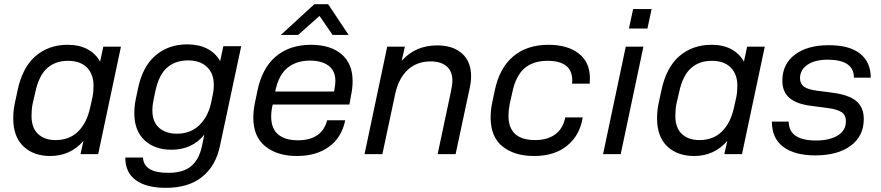

<svg xmlns="http://www.w3.org/2000/svg" viewBox="-20 -733 4187 913"><path d="M91.3 -37.1Q43 -83 43 -169.9Q43 -206.1 49.8 -238.8L63 -300.8Q85.9 -411.1 147.9 -465.3Q210.9 -520 301.8 -520Q356.4 -520 395 -499.5Q434.1 -479 456.1 -439.9L471.2 -511.2H555.2L446.8 0H362.8L377 -63Q314.5 8.8 219.2 8.8Q139.2 8.8 91.3 -37.1ZM351.1 -107.4Q392.1 -147.5 408.2 -219.2L419.9 -272Q424.8 -294.9 424.8 -325.2Q424.8 -380.9 392.6 -412.6Q360.8 -443.8 303.2 -443.8Q243.7 -443.8 204.6 -409.2Q164.6 -373.5 147.9 -294.9L134.8 -237.8Q129.9 -213.4 129.9 -182.1Q129.9 -124.5 161.1 -95.7Q192.4 -66.9 244.1 -66.9Q309.6 -66.9 351.1 -107.4Z M575.7 16.1H659.7Q662.1 52.2 690.9 70.3Q720.7 88.9 779.8 88.9Q849.1 88.9 887.2 58.6Q925.8 27.8 939.9 -36.1L951.7 -92.8Q894 -21 794.9 -21Q715.3 -21 667 -66.4Q618.7 -111.8 618.7 -194.8Q618.7 -229.5 626 -263.2L634.8 -305.2Q655.8 -414.1 717.8 -467.8Q779.8 -522 870.6 -522Q925.3 -522 965.3 -501.5Q1005.4 -481 1026.9 -441.9L1042 -513.2H1127L1025.9 -39.1Q1006.3 55.7 941.4 107.9Q876.5 160.2 769 160.2Q675.3 160.2 625.5 123.5Q575.7 86.9 575.7 16.1ZM927.2 -137.2Q969.2 -177.7 983.9 -244.1L990.7 -277.8Q996.6 -300.8 996.6 -330.1Q996.6 -384.3 963.9 -415Q931.2 -445.8 874 -445.8Q814.9 -445.8 775.4 -412.1Q735.8 -378.4 718.8 -299.8L710.9 -262.2Q704.6 -231.9 704.6 -209Q704.6 -152.8 736.8 -125Q769 -97.2 820.8 -97.2Q885.7 -97.2 927.2 -137.2Z M1603.5 -475.6Q1656.7 -430.7 1656.7 -348.1Q1656.7 -313.5 1649.4 -279.8L1641.6 -235.8H1276.9Q1269.5 -206.5 1269.5 -179.2Q1269.5 -120.1 1303.7 -92.8Q1336.9 -65.9 1396.5 -65.9Q1453.6 -65.9 1488.3 -89.8Q1523.9 -114.3 1535.6 -161.1H1621.6Q1605 -79.1 1544.4 -35.2Q1484.4 8.8 1391.6 8.8Q1298.3 8.8 1241.7 -37.1Q1184.6 -83 1184.6 -172.9Q1184.6 -206.1 1192.4 -245.1L1203.6 -298.8Q1225.6 -408.7 1291.5 -464.4Q1357.4 -520 1458.5 -520Q1551.3 -520 1603.5 -475.6ZM1574.7 -348.1Q1574.7 -396.5 1542.5 -420.4Q1509.8 -444.8 1453.6 -444.8Q1389.2 -444.8 1347.2 -410.6Q1304.7 -376.5 1288.6 -297.9H1568.8L1570.8 -311Q1574.7 -331.5 1574.7 -348.1ZM1474.6 -712.9H1540.5L1637.7 -566.9H1561.5L1499.5 -657.2L1397.5 -566.9H1315.4Z M1821.3 -511.2H1905.3L1890.1 -443.8Q1955.1 -517.1 2059.1 -517.1Q2134.8 -517.1 2177.7 -478Q2220.2 -439.5 2220.2 -370.1Q2220.2 -342.8 2211.4 -304.2L2146.5 0H2061L2123 -292Q2131.3 -330.6 2131.3 -349.1Q2131.3 -394 2104 -417.5Q2077.1 -440.9 2027.3 -440.9Q1961.9 -440.9 1918.9 -400.9Q1875.5 -360.4 1859.4 -287.1L1798.3 0H1713.4Z M2369.6 -36.6Q2313 -82 2313 -174.8Q2313 -207.5 2319.8 -241.2L2332 -299.8Q2354.5 -409.7 2420.4 -464.8Q2485.8 -520 2587.9 -520Q2678.2 -520 2731.4 -479Q2785.2 -438 2785.2 -359.9Q2785.2 -348.6 2784.2 -335H2700.2L2701.2 -350.1Q2701.2 -443.8 2584 -443.8Q2516.1 -443.8 2475.1 -409.2Q2432.6 -373.5 2416 -293L2403.8 -238.8Q2397.9 -208 2397.9 -183.1Q2397.9 -66.9 2524.9 -66.9Q2583.5 -66.9 2621.1 -94.7Q2657.7 -122.1 2668 -174.8H2751Q2737.8 -90.3 2677.2 -40.5Q2617.2 8.8 2520 8.8Q2425.8 8.8 2369.6 -36.6Z M2990.7 -689.9H3078.6L3058.6 -597.2H2970.7ZM2955.6 -511.2H3039.6L2931.6 0H2847.7Z M3152.8 -37.1Q3104.5 -83 3104.5 -169.9Q3104.5 -206.1 3111.3 -238.8L3124.5 -300.8Q3147.5 -411.1 3209.5 -465.3Q3272.5 -520 3363.3 -520Q3418 -520 3456.5 -499.5Q3495.6 -479 3517.6 -439.9L3532.7 -511.2H3616.7L3508.3 0H3424.3L3438.5 -63Q3376 8.8 3280.8 8.8Q3200.7 8.8 3152.8 -37.1ZM3412.6 -107.4Q3453.6 -147.5 3469.7 -219.2L3481.4 -272Q3486.3 -294.9 3486.3 -325.2Q3486.3 -380.9 3454.1 -412.6Q3422.4 -443.8 3364.7 -443.8Q3305.2 -443.8 3266.1 -409.2Q3226.1 -373.5 3209.5 -294.9L3196.3 -237.8Q3191.4 -213.4 3191.4 -182.1Q3191.4 -124.5 3222.7 -95.7Q3253.9 -66.9 3305.7 -66.9Q3371.1 -66.9 3412.6 -107.4Z M3704.6 -34.7Q3650.4 -75.2 3650.4 -154.8H3730.5Q3731 -64.9 3860.4 -64.9Q3925.3 -64.9 3963.9 -88.9Q4002.4 -112.8 4002.4 -155.8Q4002.4 -186.5 3981.9 -199.7Q3960.4 -213.4 3916.5 -219.2L3842.3 -229Q3770 -237.3 3735.4 -266.1Q3700.2 -295.4 3700.2 -349.1Q3700.2 -428.2 3759.8 -473.1Q3819.3 -518.1 3921.4 -518.1Q4019.5 -518.1 4069.8 -478Q4120.6 -437.5 4120.6 -363.8H4040.5Q4040.5 -449.2 3915.5 -449.2Q3855 -449.2 3819.3 -424.8Q3784.2 -400.4 3784.2 -360.8Q3784.2 -335 3803.2 -320.8Q3822.3 -307.1 3864.3 -301.8L3940.4 -292Q4016.6 -281.7 4051.8 -252.4Q4087.4 -222.7 4087.4 -167Q4087.4 -85.9 4025.4 -40Q3963.4 5.9 3856.4 5.9Q3759.3 5.9 3704.6 -34.7Z"/></svg>

Font: D-DIN Exp
Style: DINExp-Italic
Weight: 400
Width: 7
Italic angle: -12°
Designer: Charles Nix
Foundry: Datto Inc.
Version: Version 1.00